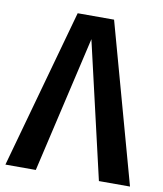

<svg xmlns="http://www.w3.org/2000/svg" viewBox="-82 -756 699 821"><g transform="rotate(10 267.5 -345.5)"><path d="M347 -691 538 0H403L266 -592L129 0H-3L189 -691Z"/></g></svg>

Font: Fira Sans Condensed Medium
Style: Regular
Weight: 500
Width: 3
Designer: Carrois Corporate & Edenspiekermann AG
Foundry: Carrois Corporate GbR & Edenspiekermann AG
Version: Version 4.203;PS 004.203;hotconv 1.0.88;makeotf.lib2.5.64775